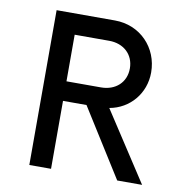

<svg xmlns="http://www.w3.org/2000/svg" viewBox="-71 -661 685 727"><g transform="rotate(10 272.0 -297.5)"><path d="M349.6 -265.1C427.2 -278.8 482.4 -344.2 482.4 -424.8C482.4 -520 410.6 -595.2 313 -595.2H88.9V0H172.4V-261.2H262.7L426.8 0H522.5ZM172.4 -336.4V-515.6H305.2C360.8 -515.6 400.4 -479.5 400.4 -425.8C400.4 -372.1 360.8 -336.4 305.2 -336.4Z"/></g></svg>

Font: Now Medium
Style: Regular
Weight: 500
Designer: Alfredo Marco Pradil
Foundry: Alfredo Marco Pradil
Version: Version 1.200;hotconv 1.0.109;makeotfexe 2.5.65596